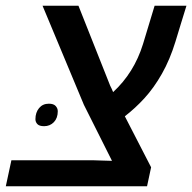

<svg xmlns="http://www.w3.org/2000/svg" viewBox="-53 -651 671 671"><path d="M-32.7 0 -13.2 -90.8H276.4Q292 -90.3 307.4 -89.8Q322.8 -89.4 338.4 -88.9L240.2 -284.7L95.7 -630.9H221.2L332 -351.6Q335 -346.2 337.4 -340.6Q339.8 -335 342.3 -329.1Q415.5 -396.5 446.8 -497.1L487.3 -630.9H598.6Q588.9 -599.6 579.3 -568.4Q569.8 -537.1 560.1 -505.4Q541 -442.9 512.9 -393.3Q484.9 -343.8 451.2 -307.1Q419.4 -272.5 383.3 -244.6L475.1 -66.4L460.9 0ZM101.1 -210Q84.5 -210 77.6 -217.3Q70.8 -224.6 70.8 -234.4Q70.8 -257.8 83.5 -273.2Q96.2 -288.6 117.7 -288.6Q134.3 -288.6 141.6 -280.5Q148.9 -272.5 148.9 -262.2Q148.9 -238.3 135.3 -224.1Q121.6 -210 101.1 -210Z"/></svg>

Font: Open Sans SemiBold
Style: Italic
Weight: 600
Italic angle: -12°
Designer: Monotype Design Team
Foundry: Monotype Imaging Inc.
Version: Version 3.003; ttfautohint (v1.8.4)